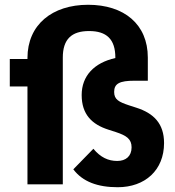

<svg xmlns="http://www.w3.org/2000/svg" viewBox="-20 -772 732 804"><path d="M667 -173C667 -255 623 -298 551 -321L520 -331C478 -345 458 -355 458 -387C458 -422 481 -434 543 -434H599V-531C599 -671 499 -752 349 -752C199 -752 95 -669 95 -529V-525H21V-410H95V0H243V-531C243 -608 280 -642 353 -642C426 -642 463 -608 463 -531V-529C374 -509 322 -454 322 -374C322 -293 365 -251 434 -229L465 -219C511 -204 531 -189 531 -155C531 -118 507 -98 471 -98C433 -98 401 -113 371 -149L287 -63C326 -11 389 12 473 12C587 12 667 -59 667 -173Z"/></svg>

Font: IBM Plex Sans Thai Looped
Style: Bold
Weight: 700
Designer: Mike Abbink, Paul van der Laan, Pieter van Rosmalen, Ben Mitchell, Mark Frömberg
Foundry: Bold Monday
Version: Version 1.1